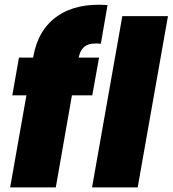

<svg xmlns="http://www.w3.org/2000/svg" viewBox="-20 -810 746 830"><path d="M23.9 0 94.2 -397.9H33.2L62 -561H123L124 -565.9Q145 -682.6 228 -740.2Q311 -797.9 444.8 -788.1L416 -621.1Q372.1 -625.5 350.1 -611.8Q328.1 -598.1 319.8 -561H408.2L378.9 -397.9H291L221.2 0ZM377.9 0 508.8 -740.2H706.1L575.2 0Z"/></svg>

Font: Poppins ExtraBold
Style: Italic
Weight: 800
Italic angle: -10°
Designer: Ninad Kale (Devanagari), Jonny Pinhorn (Latin)
Foundry: Indian Type Foundry
Version: Version 3.200;PS 1.000;hotconv 16.6.54;makeotf.lib2.5.65590